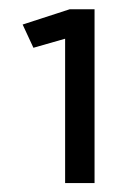

<svg xmlns="http://www.w3.org/2000/svg" viewBox="-20 -748 264 424"><path d="M30 -693.8 53.8 -642.5 123.8 -662.5V-343.8H188.8V-727.5H133.8Z"/></svg>

Font: Cambay
Style: Regular
Weight: 400
Designer: Pooja Saxena
Foundry: Pooja Saxena
Version: Version 1.181;PS 001.181;hotconv 1.0.70;makeotf.lib2.5.58329